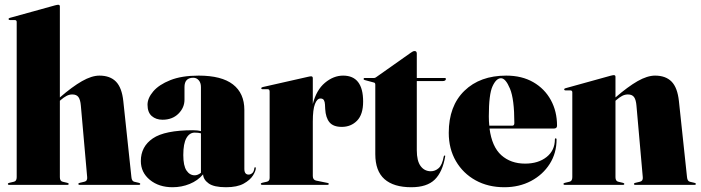

<svg xmlns="http://www.w3.org/2000/svg" viewBox="-20 -775 2938 805"><path d="M231 -748V-366.5Q283 -411.5 323.8 -434.8Q364.5 -458 397 -458Q441.5 -458 466.2 -432.8Q491 -407.5 497 -351L531 -32Q532.5 -15.5 543 -13L562 -8.5Q568 -7 568 -4Q568 0 563 0H313.5Q308.5 0 308.5 -4Q308.5 -7 314.5 -8.5L333.5 -13Q347 -16 345.5 -32L319 -332Q317 -356.5 309 -367.8Q301 -379 283 -379Q270.5 -379 258.8 -372.8Q247 -366.5 235 -356L231 -352.5V-32Q231 -15.5 243 -13L262 -8.5Q268 -7 268 -4Q268 0 263 0H18Q13 0 13 -4Q13 -7 19 -8.5L38 -13Q50 -15.5 50 -32V-683Q50 -691 41.5 -691H22Q16 -691 16 -695.5Q16 -698.5 21 -700L210.5 -752.5Q220.5 -755 224 -755Q231 -755 231 -748Z M570.5 -100Q570.5 -160.5 620.8 -194.8Q671 -229 789.5 -229Q809 -229 822.5 -225V-410Q822.5 -428 813.2 -438.5Q804 -449 790.5 -449Q753.5 -449 753.5 -410V-357Q753.5 -323.5 728 -298.2Q702.5 -273 661.5 -273Q634 -273 616.2 -288.5Q598.5 -304 598.5 -336Q598.5 -363.5 622.5 -391.8Q646.5 -420 694.2 -439Q742 -458 813 -458Q909 -458 956.8 -421Q1004.5 -384 1004.5 -314V-67Q1004.5 -43 1022.5 -43Q1030 -43 1037.2 -48.8Q1044.5 -54.5 1046.5 -70Q1047 -74 1049.5 -74Q1052.5 -74 1052.5 -70Q1052.5 -58.5 1040.8 -39.5Q1029 -20.5 1001.8 -5.2Q974.5 10 927.5 10Q877 10 854.8 -6Q832.5 -22 831.5 -44Q809 -17.5 775.2 -3.8Q741.5 10 703.5 10Q646 10 608.2 -21Q570.5 -52 570.5 -100ZM748.5 -125Q748.5 -80 762 -60Q775.5 -40 796.5 -40Q809 -40 822.5 -50.5V-216Q812 -219 796.5 -219Q774.5 -219 761.5 -196Q748.5 -173 748.5 -125Z M1291.5 -447V-339Q1306.5 -398 1342.5 -428Q1378.5 -458 1418.5 -458Q1502.5 -458 1502.5 -349Q1502.5 -295 1477 -269Q1451.5 -243 1413 -243Q1377.5 -243 1361.5 -262.2Q1345.5 -281.5 1343.5 -318L1342.5 -337Q1342 -348 1338 -355Q1334 -362 1323.5 -362Q1309.5 -362 1300.5 -339Q1291.5 -316 1291.5 -265V-37Q1291.5 -21.5 1304.5 -18L1353.5 -8Q1358.5 -7 1358.5 -4Q1358.5 0 1352.5 0H1079.5Q1073.5 0 1073.5 -4Q1073.5 -7.5 1080.5 -9L1098.5 -13Q1110.5 -15.5 1110.5 -29V-391Q1110.5 -401 1102.5 -401H1080.5Q1075.5 -401 1075.5 -405Q1075.5 -408.5 1081.5 -410L1271.5 -453Q1276 -454 1278.8 -454.5Q1281.5 -455 1284.5 -455Q1291.5 -455 1291.5 -447Z M1547.5 -429 1510.5 -439Q1504.5 -440 1504.5 -444Q1504.5 -448 1508.5 -448H1548.5Q1552.5 -448 1556.5 -451L1702.5 -554Q1711.5 -561 1718.5 -561Q1727.5 -561 1727.5 -550V-448H1844.5Q1849.5 -448 1849.5 -444Q1849.5 -435 1834.5 -435H1727.5V-145Q1727.5 -100.5 1743.5 -78.8Q1759.5 -57 1786.5 -57Q1804.5 -57 1819.2 -70Q1834 -83 1840.5 -119Q1841.5 -123 1844.5 -123Q1847.5 -123 1846.5 -119Q1835.5 -54 1802.8 -22Q1770 10 1704.5 10Q1630.5 10 1592 -24Q1553.5 -58 1553.5 -129V-420Q1553.5 -428 1547.5 -429Z M2315.5 -248Q2315.5 -236 2301.5 -236H2032.5Q2042.5 -159.5 2082 -124.2Q2121.5 -89 2181.5 -89Q2237 -89 2271.8 -116.8Q2306.5 -144.5 2306.5 -191Q2306.5 -195 2309.5 -195Q2313.5 -195 2313.5 -190Q2313.5 -133 2284.8 -87.8Q2256 -42.5 2206.5 -16.2Q2157 10 2094.5 10Q2026.5 10 1974 -19Q1921.5 -48 1891.5 -99.5Q1861.5 -151 1861.5 -218Q1861.5 -330.5 1927 -394.2Q1992.5 -458 2102.5 -458Q2168 -458 2215.8 -430.5Q2263.5 -403 2289.5 -355.5Q2315.5 -308 2315.5 -248ZM2029.5 -287Q2029.5 -266.5 2031.5 -248H2127.5Q2136.5 -248 2136.5 -259Q2136.5 -359.5 2118.2 -403.2Q2100 -447 2080.5 -447Q2060.5 -447 2045 -413.2Q2029.5 -379.5 2029.5 -287Z M2560.5 -453V-366.5Q2612.5 -411.5 2653.2 -434.8Q2694 -458 2726.5 -458Q2771 -458 2795.8 -432.8Q2820.5 -407.5 2826.5 -351L2860.5 -32Q2862 -15.5 2872.5 -13L2891.5 -8.5Q2897.5 -7 2897.5 -4Q2897.5 0 2892.5 0H2643Q2638 0 2638 -4Q2638 -7 2644 -8.5L2663 -13Q2676.5 -16 2675 -32L2648.5 -332Q2646.5 -356.5 2638.5 -367.8Q2630.5 -379 2612.5 -379Q2600 -379 2588.2 -372.8Q2576.5 -366.5 2564.5 -356L2560.5 -352.5V-32Q2560.5 -15.5 2572.5 -13L2591.5 -8.5Q2597.5 -7 2597.5 -4Q2597.5 0 2592.5 0H2347.5Q2342.5 0 2342.5 -4Q2342.5 -7 2348.5 -8.5L2367.5 -13Q2379.5 -15.5 2379.5 -32V-388Q2379.5 -396 2371 -396H2351.5Q2345.5 -396 2345.5 -400.5Q2345.5 -403.5 2350.5 -405L2540 -457.5Q2550 -460 2553.5 -460Q2560.5 -460 2560.5 -453Z"/></svg>

Font: Fraunces 144pt Black
Style: Regular
Weight: 900
Version: Version 1.000;[0bf87f6ff]